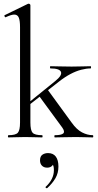

<svg xmlns="http://www.w3.org/2000/svg" viewBox="-20 -745 531 1041"><path d="M25.8 0Q23 0 23 -6Q23 -12 25.8 -12Q64.8 -12 76.7 -25.3Q88.6 -38.6 88.6 -81V-597.8Q88.6 -633.4 81.8 -649.7Q75 -666 57.2 -666Q41.6 -666 11.2 -651.8Q7.4 -650 4.8 -656Q2.2 -662 5.8 -663L131 -724Q134 -725 136 -725Q138.6 -725 141.7 -722.5Q144.8 -720 144.8 -716.8V-81Q144.8 -38.6 156.7 -25.3Q168.6 -12 208.4 -12Q210.8 -12 210.8 -6Q210.8 0 208.4 0Q190 0 166.9 -1Q143.8 -2 117.2 -2Q91.4 -2 67.4 -1Q43.4 0 25.8 0ZM277 0Q274.8 0 274.8 -6Q274.8 -12 277 -12Q312.8 -12 323 -21.6Q333.2 -31.2 317.8 -53L191.2 -225.6L237.6 -260L368 -81Q395.4 -42.4 424.7 -27.2Q454 -12 483.4 -12Q485.6 -12 485.6 -6Q485.6 0 483.4 0Q465 0 441.8 -1Q418.6 -2 392 -2Q354.4 -2 327.3 -1Q300.2 0 277 0ZM127.2 -167.4 122.8 -178.6 279.4 -305.4Q317.8 -336.2 310.5 -355.1Q303.2 -374 253.8 -374Q251 -374 251 -380Q251 -386 253.8 -386Q278.2 -386 302.7 -385Q327.2 -384 368.2 -384Q406 -384 428.5 -385Q451 -386 471.4 -386Q473.6 -386 473.6 -380Q473.6 -374 471.4 -374Q448 -374 419.9 -366.7Q391.8 -359.4 361.4 -343.3Q331 -327.2 299 -302ZM236 275Q232 277 228.5 273.3Q225 269.6 228.2 267.4Q250.2 247 261.2 224.5Q272.2 202 272.2 178Q272.2 155.8 266 147.6Q259.8 139.4 250.6 135.2L268.8 129Q271.4 146.4 261.5 155.2Q251.6 164 235.6 164Q217.8 164 207.4 153.2Q197 142.4 197 124.6Q197 102.8 209.8 93.9Q222.6 85 240.4 85Q268.2 85 282.5 103.9Q296.8 122.8 296.8 158Q296.8 193.6 280.4 221.6Q264 249.6 236 275Z"/></svg>

Font: Cormorant Garamond Light
Style: Regular
Weight: 300
Designer: Christian Thalmann (Catharsis Fonts)
Foundry: Catharsis Fonts
Version: Version 4.001